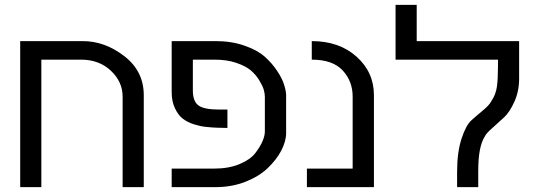

<svg xmlns="http://www.w3.org/2000/svg" viewBox="-20 -769 2208 789"><path d="M483.9 -372.1Q483.9 -433.1 435.5 -478.5Q387.2 -523.9 313 -523.9H149.9V0H63V-600.1H319.8Q411.6 -600.1 491.7 -537.6Q570.8 -476.1 570.8 -377.9V0H483.9Z M866.7 -600.1Q931.2 -600.1 984.4 -581.5Q1037.1 -563.5 1067.9 -536.1Q1097.7 -509.8 1119.6 -476.6Q1140.1 -445.8 1147.9 -419.4Q1155.8 -393.6 1155.8 -377.9V-222.2Q1155.8 -188.5 1135.7 -149.9Q1116.7 -113.3 1080.1 -78.1Q1044.4 -43.9 988.3 -22Q932.1 0 866.7 0H685.5V-76.2H860.4Q919.9 -76.2 964.4 -94.7Q1008.8 -113.3 1029.3 -140.1Q1049.8 -167 1059.1 -189.5Q1068.4 -211.4 1068.4 -229V-371.1Q1068.4 -383.8 1064 -399.9Q1059.6 -415.5 1045.4 -439Q1031.7 -461.9 1010.3 -480Q989.7 -497.6 949.7 -511.2Q912.1 -523.9 860.4 -523.9H772.5V-397Q772.5 -352.5 795.9 -335.4Q818.8 -318.8 880.4 -318.8H914.6V-243.2L874.5 -244.1Q853.5 -244.6 825.7 -247.6Q802.7 -250 776.4 -258.3Q749 -267.1 730 -282.2Q711.9 -296.4 698.7 -324.7Q685.5 -352.5 685.5 -390.1V-600.1Z M1261.2 -600.1Q1374 -600.1 1445.3 -536.1Q1516.6 -472.2 1516.6 -377.9V0H1241.2V-76.2H1429.2V-372.1Q1429.2 -435.1 1388.7 -479Q1347.7 -523.9 1261.2 -523.9Z M2113.3 -446.8Q2113.3 -393.6 2093.8 -351.1Q2074.2 -307.6 2051.3 -286.6Q2027.8 -264.6 2003.4 -243.2Q1977.5 -220.7 1972.2 -208Q1945.3 -166.5 1945.3 -67.9V0H1858.4V-63Q1858.4 -144.5 1877 -200.2Q1895 -254.9 1917.5 -274.9Q1936.5 -292 1965.3 -315.9Q1991.7 -337.9 1999.5 -354Q2017.6 -380.9 2022 -413.1Q2026.4 -445.3 2026.4 -498V-523.9H1605.5V-749H1692.4V-600.1H2113.3Z"/></svg>

Font: Miedinger*
Style: Book
Weight: 400
Version: Version 001.000